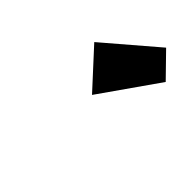

<svg xmlns="http://www.w3.org/2000/svg" viewBox="-39 -1022 617 617"><g transform="rotate(-45 269.5 -713.5)"><path d="M388.1 -840 262.9 -725 459.8 -587 538.7 -664Z"/></g></svg>

Font: Hussar
Style: BdOblThree
Weight: 700
Foundry: Cannot Into Space Fonts
Version: Version 2.00